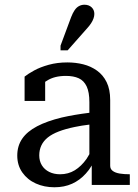

<svg xmlns="http://www.w3.org/2000/svg" viewBox="-20 -782 582 812"><path d="M368 0V-82Q357 -63 343 -48Q318 -20 285 -5Q252 10 210 10Q167 10 131.5 -6Q96 -22 74.5 -52.5Q53 -83 53 -124Q53 -165 74 -195.5Q95 -226 137 -248Q179 -270 241 -285Q293 -297 358 -305V-350Q358 -392 346.5 -416.5Q335 -441 313 -451Q291 -461 259 -461Q210 -461 179 -441Q175 -439 171 -436V-355H84V-458Q99 -470 124.5 -484Q150 -498 186 -508Q222 -518 265 -518Q300 -518 332 -510Q364 -502 390 -483.5Q416 -465 431 -434.5Q446 -404 446 -359V-81Q446 -67 457 -59Q468 -51 486.5 -48Q505 -45 529 -45V0ZM358 -255Q324 -251 296 -245Q257 -237 228.5 -226Q200 -215 182 -200.5Q164 -186 155 -167Q146 -148 146 -125Q146 -101 157 -83Q168 -65 188 -55Q208 -45 234 -45Q269 -45 296.5 -62Q324 -79 346 -110Q352 -119 358 -130ZM281 -710Q288 -728 296 -739.5Q304 -751 314.5 -756.5Q325 -762 337 -762Q356 -762 367.5 -751Q379 -740 379 -723Q379 -714 375.5 -704Q372 -694 365.5 -684Q359 -674 350 -664L266 -569H236V-589Z"/></svg>

Font: Roboto Serif 20pt
Style: Regular
Weight: 400
Designer: Greg Gazdowicz
Foundry: Commercial Type
Version: Version 1.008